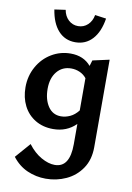

<svg xmlns="http://www.w3.org/2000/svg" viewBox="-102 -728 742 1079"><g transform="rotate(10 269.0 -188.0)"><path d="M120 -656 183 -665Q189 -630 212 -608.5Q235 -587 267 -587Q299 -587 322 -608.5Q345 -630 351 -665L415 -656Q403 -579 364.5 -537Q326 -495 267 -495Q208 -495 170 -537Q132 -579 120 -656ZM475 -432V67Q475 139 441 189Q407 239 352.5 264Q298 289 237 289Q181 289 131 267Q81 245 45 198L120 112Q154 157 195.5 180.5Q237 204 273 204Q359 204 359 71V-45Q307 7 229 7Q171 7 127 -19.5Q83 -46 59.5 -92.5Q36 -139 36 -198Q36 -262 65.5 -315Q95 -368 145 -398Q195 -428 254 -428Q328 -428 370 -378L380 -411ZM359 -122V-306Q343 -326 320 -336Q297 -346 272 -346Q221 -346 190.5 -309Q160 -272 160 -211Q160 -150 186.5 -110.5Q213 -71 260 -71Q286 -71 312 -83Q338 -95 359 -122Z"/></g></svg>

Font: Ysabeau Infant
Style: Bold
Weight: 700
Designer: Christian Thalmann (Catharsis Fonts)
Version: Version 0.003